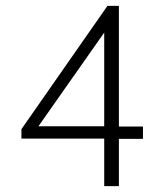

<svg xmlns="http://www.w3.org/2000/svg" viewBox="-20 -634 540 654"><path d="M335 0V-162H53V-194L346 -614H385V-203H467V-161H385V0ZM111 -204H335V-523Z"/></svg>

Font: Inconsolata Light
Style: Regular
Weight: 300
Designer: Raph Levien, Cyreal, Brenton Simpson
Foundry: Raph Levien, Cyreal, Google
Version: Version 3.001